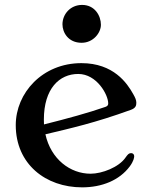

<svg xmlns="http://www.w3.org/2000/svg" viewBox="-20 -766 623 797"><path d="M45.4 -246.6C45.4 -85 169.4 11.7 320.8 11.7C402.3 11.7 475.6 -17.1 519 -75.7C534.7 -97.2 537.1 -111.8 537.1 -117.7C537.1 -125 531.7 -130.4 524.4 -130.4C514.6 -130.4 510.3 -125 500.5 -111.3C473.1 -71.8 403.8 -44.9 356 -44.9C271.5 -44.9 191.4 -105 168.5 -208.5C274.9 -233.9 374 -255.9 523.4 -310.1C543.5 -317.4 545.9 -328.1 545.9 -339.4C545.9 -350.6 541.5 -360.4 533.2 -375C507.8 -420.9 451.2 -503.9 317.9 -503.9C155.8 -503.9 45.4 -379.9 45.4 -246.6ZM162.6 -249.5C162.1 -255.9 162.1 -262.7 162.1 -269.5C162.1 -398.4 226.6 -459 304.7 -459C381.8 -459 429.2 -372.6 429.2 -336.9C429.2 -331.1 427.7 -325.7 417.5 -322.3C347.7 -297.9 258.3 -273.4 162.6 -249.5ZM239.3 -665C239.3 -631.3 263.2 -588.4 318.8 -588.4C367.2 -588.4 398.9 -629.9 398.9 -663.1C398.9 -700.7 373.5 -745.6 320.8 -745.6C272 -745.6 239.3 -707 239.3 -665Z"/></svg>

Font: Stoke
Style: Light
Weight: 300
Designer: Nicole Fally
Foundry: Nicole Fally
Version: Version 1.001